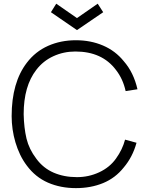

<svg xmlns="http://www.w3.org/2000/svg" viewBox="-20 -978 786 1014"><path d="M277 -958.5 386.5 -882.5 496 -958.5 525 -913.5 386.5 -819 249 -913.5ZM701 -224Q680.5 -149 633.5 -93.5Q589.5 -38 524.8 -11.2Q460 15.5 381 15.5Q299.5 15.5 233.2 -13.5Q167 -42.5 122 -103Q101.5 -130 86.5 -161.2Q71.5 -192.5 61.5 -226.2Q51.5 -260 46.5 -295Q41.5 -330 41.5 -364.5Q41.5 -542.5 122 -647Q167 -706 233.8 -735.8Q300.5 -765.5 381 -765.5Q459 -765.5 524.2 -737.5Q589.5 -709.5 633.5 -655Q686 -595 706 -506.5L643.5 -497Q629.5 -561 592.5 -608.5Q519.5 -706 378 -706Q316 -706 262 -681.2Q208 -656.5 172 -609.5Q105 -523.5 105 -375Q106.5 -303 120 -246Q133.5 -190 172 -139.5Q208.5 -90 263.2 -66.2Q318 -42.5 386.5 -42.5Q448.5 -42.5 503.5 -68Q559.5 -94 592.5 -140.5Q627 -188.5 640.5 -240.5Z"/></svg>

Font: Russisch Sans Light
Style: Regular
Weight: 300
Designer: Michael Sharanda (font) & Cristiano Sobral (main changes)
Foundry: Michael Sharanda
Version: Version 2.00;September 8, 2020;FontCreator 13.0.0.2681 64-bi